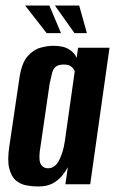

<svg xmlns="http://www.w3.org/2000/svg" viewBox="-20 -668 418 696"><path d="M118 8Q97 8 75.5 4Q54 0 37.5 -14Q21 -28 13.5 -57.5Q6 -87 14 -139L51 -389Q59 -440 80 -464Q101 -488 126.5 -495Q152 -502 173 -502Q210 -502 230.5 -489Q251 -476 258 -458L263 -495H377L307 0H217L226 -62Q218 -47 205 -31Q192 -15 171.5 -3.5Q151 8 118 8ZM154 -58Q167 -58 177 -65.5Q187 -73 193.5 -85.5Q200 -98 204.5 -111.5Q209 -125 211.5 -136.5Q214 -148 215 -156L251 -410Q249 -413 245.5 -419Q242 -425 234 -429.5Q226 -434 211 -434Q192 -434 182.5 -426.5Q173 -419 169 -404Q165 -389 160 -365L124 -118Q122 -99 123.5 -87.5Q125 -76 130 -69.5Q135 -63 141 -60.5Q147 -58 154 -58ZM295 -548H250L179 -648H267ZM201 -548H149L71 -648H159Z"/></svg>

Font: Alumni Sans Thin
Style: Bold Italic
Weight: 700
Italic angle: -8°
Version: Version 1.016